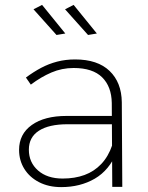

<svg xmlns="http://www.w3.org/2000/svg" viewBox="-20 -764 607 785"><path d="M256 -256Q180 -256 139 -229.5Q98 -203 98 -152Q98 -100 135.5 -67Q173 -34 236 -34Q286 -34 325.5 -48.5Q365 -63 394 -93.5Q423 -124 439 -171L458 -143Q427 -68 367.5 -33.5Q308 1 230 1Q179 1 140 -19Q101 -39 79.5 -73.5Q58 -108 58 -151Q58 -216 110 -253Q162 -290 252 -290H449V-256ZM437 -343Q436 -410 397.5 -448Q359 -486 281 -486Q233 -486 190 -467.5Q147 -449 106 -418L86 -447Q117 -470 148 -486.5Q179 -503 213.5 -512Q248 -521 287 -521Q379 -521 428 -474Q477 -427 478 -346L480 0H439ZM281 -744 376 -627 340 -621 246 -726ZM152 -744 247 -627 211 -621 117 -726Z"/></svg>

Font: Alexandria ExtraLight
Style: Regular
Weight: 250
Designer: Mohamed Gaber
Foundry: Kief Type Foundry
Version: Version 5.100